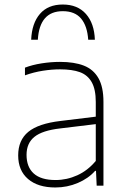

<svg xmlns="http://www.w3.org/2000/svg" viewBox="-20 -822 562 850"><path d="M438 -371V0H408L405 -65.5H401Q371.5 -32 324.5 -12Q277.5 8 225 8Q148 8 104.2 -29.5Q60.5 -67 60.5 -134Q60.5 -201.5 105.2 -238.2Q150 -275 248 -286.5L404 -305.5V-370.5Q404 -426.5 386 -458.2Q368 -490 333.8 -502.5Q299.5 -515 246 -515Q210 -515 169.8 -508.8Q129.5 -502.5 90.5 -488.5V-522.5Q123 -535 164.2 -541.5Q205.5 -548 245.5 -548Q309 -548 351.2 -531.5Q393.5 -515 415.8 -476Q438 -437 438 -371ZM404 -109.5V-272.5L247 -253.5Q167.5 -244.5 132.5 -216.2Q97.5 -188 97.5 -136.5Q97.5 -82.5 129.5 -53.8Q161.5 -25 226 -25Q276 -25 322.2 -46Q368.5 -67 404 -109.5ZM258 -802Q323.5 -802 360.5 -760.2Q397.5 -718.5 400 -646H370.5Q366.5 -707 339 -739.8Q311.5 -772.5 258 -772.5Q155 -772.5 147.5 -646H118Q121 -719 156.8 -760.5Q192.5 -802 258 -802Z"/></svg>

Font: Encode Sans Semi Expanded Thin
Style: Regular
Weight: 250
Width: 6
Designer: Multiple Designers
Foundry: Impallari Type
Version: Version 2.000